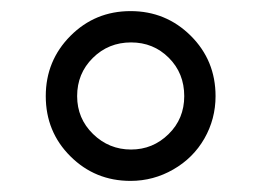

<svg xmlns="http://www.w3.org/2000/svg" viewBox="-20 -744 468 344"><path d="M62 -571.8Q62 -635.3 106.2 -679.7Q150.4 -724.1 213.9 -724.1Q277.3 -724.1 321.8 -679.9Q366.2 -635.7 366.2 -571.8Q366.2 -530.8 346.2 -495.8Q326.2 -460.9 290.5 -440.4Q254.9 -419.9 213.9 -419.9Q150.4 -419.9 106.2 -463.9Q62 -507.8 62 -571.8ZM118.2 -571.8Q118.2 -531.7 146.7 -503.9Q175.3 -476.1 214.8 -476.1Q253.9 -476.1 282 -503.7Q310.1 -531.2 310.1 -571.8Q310.1 -612.8 282.5 -640.4Q254.9 -668 214.8 -668Q174.3 -668 146.2 -640.1Q118.2 -612.3 118.2 -571.8Z"/></svg>

Font: Open Sans ACDW
Style: acdw
Weight: 400
Foundry: Ascender Corporation
Version: Version 1.10